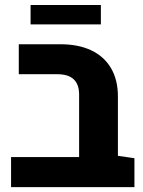

<svg xmlns="http://www.w3.org/2000/svg" viewBox="-20 -768 585 788"><path d="M25.4 0ZM531.7 -118.7V0H25.4V-123.5H304.7V-379.9Q304.7 -463.4 215.8 -463.4H57.1V-586.4H227.5Q301.8 -586.4 354.7 -561.3Q407.7 -536.1 435.8 -488Q463.9 -439.9 463.9 -372.6V-128.4ZM105.5 -747.6H394V-668H105.5Z"/></svg>

Font: Heebo ExtraBold
Style: Regular
Weight: 800
Designer: Oded Ezer
Foundry: Meir Sadan
Version: Version 2.001; ttfautohint (v1.5.14-ce02) -l 8 -r 50 -G 200 